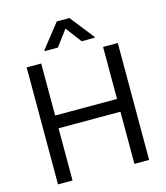

<svg xmlns="http://www.w3.org/2000/svg" viewBox="-132 -1021 969 1121"><g transform="rotate(-15 353.0 -460.5)"><path d="M78.1 -707H166V-392.6H540V-707H628.9V0H540V-315.4H166V0H78.1ZM355.5 -867.2 284.2 -771.5H204.1V-777.3L317.4 -920.9H393.6L506.8 -777.3V-771.5H427.7Z"/></g></svg>

Font: Pretendard GOV Variable
Style: Regular
Weight: 400
Designer: Base glyphs from Inter by Rasmus Andersson; Hangul glyphs from Noto Sans CJK(Source Han Sans) by Jang Soo-young and Kang
Foundry: Kil Hyung-jin
Version: Version 1.307;Glyphs 3.2 (3192)